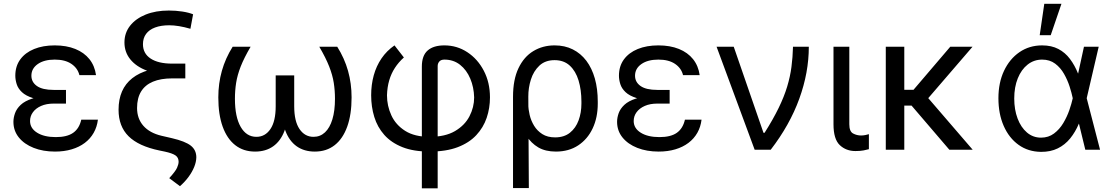

<svg xmlns="http://www.w3.org/2000/svg" viewBox="-20 -793 5898 1017"><path d="M255.7 -284.1H329.5V-244.3H264.2Q225.9 -244.3 197.8 -231.9Q169.7 -219.5 154.5 -198.7Q139.2 -177.9 139.2 -152Q139.2 -113.6 176.5 -90.2Q213.8 -66.8 275.6 -66.8Q335.2 -66.8 367.5 -89.5Q399.9 -112.2 410.5 -159.1H498.6Q494 -120.7 476.2 -89.5Q458.5 -58.2 429 -36Q399.5 -13.8 359.7 -2Q320 9.9 271.3 9.9Q208.1 9.9 158.2 -9.8Q108.3 -29.5 79.7 -65Q51.1 -100.5 51.1 -147.7Q51.1 -169.4 59.5 -193.2Q67.8 -217 89.7 -237.6Q111.5 -258.2 151.8 -271.1Q192.1 -284.1 255.7 -284.1ZM329.5 -261.4H255.7Q193.5 -261.4 155 -273.4Q116.5 -285.5 96.1 -304.9Q75.6 -324.2 68.4 -347.3Q61.1 -370.4 61.1 -392Q61.1 -442.5 87.4 -478.3Q113.6 -514.2 160.7 -533.4Q207.7 -552.6 269.9 -552.6Q332 -552.6 378.7 -533.7Q425.4 -514.9 453.7 -479.6Q481.9 -444.2 488.6 -394.9H400.6Q391.7 -431.8 358.3 -454.5Q324.9 -477.3 269.9 -477.3Q213.8 -477.3 180 -453.7Q146.3 -430 146.3 -392Q146.3 -358 175.6 -337.4Q204.9 -316.8 264.2 -316.8H329.5Z M1002.8 -717.3 988.6 -640.6Q924.4 -659.1 876.4 -659.1Q832.7 -659.1 801.5 -647.4Q770.2 -635.7 753.7 -613.3Q737.2 -590.9 737.2 -558.9Q737.2 -509.6 777.9 -482.8Q818.5 -456 892 -456H961.6V-397.7H889.2Q814.3 -397.7 758 -418.9Q701.7 -440 670.5 -478.3Q639.2 -516.7 639.2 -568.2Q639.2 -618.6 669 -656.6Q698.9 -694.6 751.8 -715.9Q804.7 -737.2 874.3 -737.2Q911.2 -737.2 945.7 -731.9Q980.1 -726.6 1002.8 -717.3ZM889.2 -436.1H961.6V-377.8H892Q831.7 -377.8 790.1 -360.4Q748.6 -343 727.3 -308.2Q706 -273.4 706 -220.9Q706 -164.8 739.3 -126.8Q772.7 -88.8 835.2 -73.9L890.6 -61.1Q960.9 -44.7 990.4 -21.7Q1019.9 1.4 1019.9 40.5Q1019.5 64.6 1008.7 91.3Q997.9 117.9 978.7 144Q959.5 170.1 933.2 193.2L876.4 150.6Q909.4 114.7 917.8 95.7Q926.1 76.7 926.1 63.9Q926.1 41.9 909.8 30.4Q893.5 18.8 852.3 9.9L825.3 4.3Q713.8 -18.8 660.9 -71.4Q608 -123.9 608 -211.6Q608 -321.7 680.8 -378.9Q753.6 -436.1 889.2 -436.1Z M1212.4 -545.5H1307.5Q1273.1 -486.9 1255.1 -441.1Q1237.2 -395.2 1230.8 -354.4Q1224.4 -313.6 1224.4 -269.9Q1224.4 -174 1254.8 -121.1Q1285.2 -68.2 1338.1 -68.2Q1384.6 -68.2 1412.5 -109.6Q1440.3 -150.9 1440.3 -230.1V-393.5H1507.1V-230.1Q1507.1 -153.1 1486.7 -99.4Q1466.3 -45.8 1426.8 -17.9Q1387.4 9.9 1331 9.9Q1269.5 9.9 1226 -24.1Q1182.5 -58.2 1159.4 -122.3Q1136.4 -186.4 1136.4 -277Q1136.4 -350.9 1155.2 -417.6Q1174 -484.4 1212.4 -545.5ZM1671.2 -545.5H1766.3Q1804.7 -484.4 1823.5 -417.6Q1842.3 -350.9 1842.3 -277Q1842.3 -186.4 1819.2 -122.3Q1796.2 -58.2 1752.7 -24.1Q1709.2 9.9 1647.7 9.9Q1591.3 9.9 1551.8 -17.9Q1512.4 -45.8 1492 -99.4Q1471.6 -153.1 1471.6 -230.1V-393.5H1538.4V-230.1Q1538.4 -150.9 1566.4 -109.6Q1594.5 -68.2 1640.6 -68.2Q1676.1 -68.2 1701.5 -92Q1726.9 -115.8 1740.6 -160.9Q1754.3 -206 1754.3 -269.9Q1754.3 -313.6 1747.9 -354.4Q1741.5 -395.2 1723.5 -441.1Q1705.6 -486.9 1671.2 -545.5Z M2214.5 204.5V-440.3Q2214.5 -498.9 2245.4 -525.7Q2276.3 -552.6 2333.8 -552.6Q2400.6 -552.6 2455.4 -516.5Q2510.3 -480.5 2542.8 -418.1Q2575.3 -355.8 2575.3 -277Q2575.3 -220.5 2557.9 -169Q2540.5 -117.5 2502.8 -77.1Q2465.2 -36.6 2404.1 -13.3Q2343 9.9 2255.7 9.9Q2170.5 9.9 2111.3 -13.7Q2052.2 -37.3 2015.6 -78.5Q1979 -119.7 1962.5 -173.7Q1946 -227.6 1946 -288.4Q1946 -344.5 1959.7 -394Q1973.4 -443.5 2000.9 -483.8Q2028.4 -524.1 2069.6 -552.6L2119.3 -488.6Q2090.9 -463.1 2071.6 -433.2Q2052.2 -403.4 2041.7 -367.5Q2031.2 -331.7 2029.8 -288.4Q2029.8 -232.2 2053.1 -181.8Q2076.3 -131.4 2126.2 -99.8Q2176.1 -68.2 2255.7 -68.2Q2338.1 -68.2 2390.1 -98.7Q2442.1 -129.3 2466.8 -177.2Q2491.5 -225.1 2491.5 -277Q2490.1 -331 2470.9 -376.6Q2451.7 -422.2 2416.9 -449.8Q2382.1 -477.3 2333.8 -477.3Q2315.7 -477.3 2307 -467.2Q2298.3 -457 2298.3 -443.2V204.5Z M2697.4 203.1V-279.8Q2697.4 -371.4 2726.4 -432Q2755.3 -492.5 2805.2 -522.5Q2855.1 -552.6 2917.6 -552.6Q2971.6 -552.6 3013.8 -531.4Q3056.1 -510.3 3085.8 -471.1Q3115.4 -431.8 3130.9 -377Q3146.3 -322.1 3146.3 -254.3V-244.3Q3146.3 -170.5 3119.3 -113.1Q3092.3 -55.8 3042.6 -22.9Q2992.9 9.9 2924.7 9.9Q2869.3 9.9 2831.5 -12.1Q2793.7 -34.1 2767.9 -74.6Q2742.2 -115.1 2723 -170.5L2778.4 -240.1Q2778.4 -214.5 2785.5 -184.3Q2792.6 -154.1 2808.9 -127.1Q2825.3 -100.1 2852.6 -82.7Q2880 -65.3 2920.5 -65.3Q2968 -65.3 2998.9 -90Q3029.8 -114.7 3044.7 -155.4Q3059.7 -196 3059.7 -244.3V-254.3Q3059.7 -316.8 3044.6 -366.7Q3029.5 -416.5 2998 -445.5Q2966.6 -474.4 2917.6 -474.4Q2867.9 -474.4 2837 -445.3Q2806.1 -416.2 2792.1 -371.8Q2778.1 -327.4 2778.4 -281.2L2781.2 203.1Z M3453.1 -284.1H3527V-244.3H3461.6Q3423.3 -244.3 3395.2 -231.9Q3367.2 -219.5 3351.9 -198.7Q3336.6 -177.9 3336.6 -152Q3336.6 -113.6 3373.9 -90.2Q3411.2 -66.8 3473 -66.8Q3532.7 -66.8 3565 -89.5Q3597.3 -112.2 3608 -159.1H3696Q3691.4 -120.7 3673.7 -89.5Q3655.9 -58.2 3626.4 -36Q3596.9 -13.8 3557.2 -2Q3517.4 9.9 3468.7 9.9Q3405.5 9.9 3355.6 -9.8Q3305.8 -29.5 3277.2 -65Q3248.6 -100.5 3248.6 -147.7Q3248.6 -169.4 3256.9 -193.2Q3265.3 -217 3287.1 -237.6Q3308.9 -258.2 3349.3 -271.1Q3389.6 -284.1 3453.1 -284.1ZM3527 -261.4H3453.1Q3391 -261.4 3352.5 -273.4Q3313.9 -285.5 3293.5 -304.9Q3273.1 -324.2 3265.8 -347.3Q3258.5 -370.4 3258.5 -392Q3258.5 -442.5 3284.8 -478.3Q3311.1 -514.2 3358.1 -533.4Q3405.2 -552.6 3467.3 -552.6Q3529.5 -552.6 3576.2 -533.7Q3622.9 -514.9 3651.1 -479.6Q3679.3 -444.2 3686.1 -394.9H3598Q3589.1 -431.8 3555.8 -454.5Q3522.4 -477.3 3467.3 -477.3Q3411.2 -477.3 3377.5 -453.7Q3343.7 -430 3343.7 -392Q3343.7 -358 3373 -337.4Q3402.3 -316.8 3461.6 -316.8H3527Z M3977.3 0 3775.6 -545.5H3866.5L4024.1 -89.5H4029.8Q4075.6 -161.9 4104.6 -221.6Q4133.5 -281.2 4149.5 -334.2Q4165.5 -387.1 4172.2 -438.4Q4179 -489.7 4180.4 -545.5H4264.2Q4264.2 -409.1 4213.8 -270.1Q4163.4 -131 4062.5 0Z M4394.9 -545.5H4478.7V-134.9Q4478.7 -96.6 4498.8 -85.9Q4518.8 -75.3 4541.2 -75.3Q4551.8 -75.3 4564.5 -77.8Q4577.1 -80.3 4582.4 -82.4V-2.8Q4571.7 0.4 4554.3 3.7Q4536.9 7.1 4511.4 7.1Q4461.3 7.1 4428.1 -24.5Q4394.9 -56.1 4394.9 -134.9Z M4769.9 -545.5V0H4671.9V-545.5ZM5131.4 -545.5 4862.9 -233.7H4737.2L4721.6 -317.5H4818.9L5013.5 -545.5ZM5008.5 0 4805.4 -237.2 4867.9 -306.8 5132.1 0Z M5494.3 11.4Q5426.1 10.7 5375.4 -25.7Q5324.6 -62.1 5296.5 -126.1Q5268.5 -190 5268.5 -272.7Q5268.5 -354.8 5298.1 -417.8Q5327.8 -480.8 5380 -516.7Q5432.2 -552.6 5500 -552.6Q5549.7 -552.6 5585.9 -533.6Q5622.2 -514.6 5647.5 -480.8Q5672.9 -447.1 5690.3 -403.4H5723L5735.8 -274.1L5806.8 0H5728.7L5661.9 -274.1Q5656.6 -300.1 5645.6 -334.5Q5634.6 -369 5616.1 -401.6Q5597.7 -434.3 5569.1 -455.8Q5540.5 -477.3 5500 -477.3Q5456.7 -477.3 5423.3 -451Q5389.9 -424.7 5371.1 -378.2Q5352.3 -331.7 5352.3 -271.3Q5352.3 -212.4 5370 -165.3Q5387.8 -118.3 5419.7 -91.1Q5451.7 -63.9 5494.3 -63.9Q5533.7 -63.9 5562.9 -85.8Q5592 -107.6 5611.9 -140.8Q5631.7 -174 5644 -209.3Q5656.2 -244.7 5661.9 -271.3L5721.6 -545.5H5799.7L5735.8 -271.3L5723 -137.8H5694.6Q5676.1 -93.8 5648.6 -59.8Q5621.1 -25.9 5582.9 -7.1Q5544.7 11.7 5494.3 11.4ZM5487.2 -606.5 5511.4 -772.7H5602.3L5545.5 -606.5Z"/></svg>

Font: InterMG
Style: Regular
Weight: 400
Designer: Rasmus Andersson
Foundry: rsms
Version: Version 3.019;December 26, 2023;FontCreator 15.0.0.2955 64-b